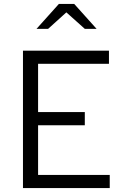

<svg xmlns="http://www.w3.org/2000/svg" viewBox="-20 -958 640 978"><path d="M97 0V-700H535V-633H174V-387H412V-320H174V-67H539V0ZM166 -811 280 -938H358L472 -811H412L318 -895L225 -811Z"/></svg>

Font: Red Hat Mono
Style: Regular
Weight: 400
Designer: Pentagram, MCKL
Foundry: Pentagram, MCKL
Version: Version 1.023